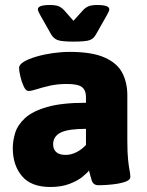

<svg xmlns="http://www.w3.org/2000/svg" viewBox="-20 -738 585 766"><path d="M181 8Q104 8 67.5 -35.5Q31 -79 31 -147Q31 -176 40.5 -207.5Q50 -239 79.5 -266.5Q109 -294 167.5 -311Q226 -328 323 -328V-352Q323 -378 307 -390.5Q291 -403 247 -403Q209 -403 178.5 -396Q148 -389 126.5 -382Q105 -375 94 -375Q83 -375 74.5 -393.5Q66 -412 61 -434Q56 -456 56 -467Q56 -480 75 -491.5Q94 -503 124.5 -512Q155 -521 190 -526Q225 -531 258 -531Q347 -531 397.5 -508.5Q448 -486 468 -447Q488 -408 488 -358V-176Q488 -128 491 -100.5Q494 -73 497 -58Q500 -43 500 -32Q500 -22 486 -15.5Q472 -9 451.5 -5.5Q431 -2 409.5 -0.5Q388 1 373 1Q352 1 346 -18Q340 -37 335 -58Q329 -49 309.5 -33Q290 -17 257.5 -4.5Q225 8 181 8ZM242 -120Q264 -120 285.5 -131Q307 -142 323 -160V-224Q252 -224 222 -209Q192 -194 192 -162Q192 -143 204 -131.5Q216 -120 242 -120ZM368 -718Q416 -718 416 -701Q416 -694 405 -675L363 -601Q354 -584 338 -578Q322 -572 273 -572Q225 -572 209 -578.5Q193 -585 184 -601L142 -675Q131 -694 131 -701Q131 -718 179 -718Q202 -718 214 -713Q226 -708 236 -697L273 -655L311 -697Q320 -707 332 -712.5Q344 -718 368 -718Z"/></svg>

Font: Asap ExtraBold
Style: Regular
Weight: 800
Designer: Pablo Cosgaya
Foundry: Omnibus-Type
Version: Version 3.001; ttfautohint (v1.8.4.7-5d5b)